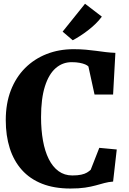

<svg xmlns="http://www.w3.org/2000/svg" viewBox="-20 -1020 708 1050"><path d="M365 11Q276.5 11 210 -15.2Q143.5 -41.5 99.5 -90.8Q55.5 -140 33.5 -209Q11.5 -278 11.5 -363Q11.5 -454 39.2 -525.8Q67 -597.5 117.2 -647.8Q167.5 -698 235 -724.5Q302.5 -751 382.5 -751Q419.5 -751 450 -748.2Q480.5 -745.5 507 -741.8Q533.5 -738 559 -735Q584.5 -732 611 -731L598.5 -503H497L463.5 -656.5Q458 -662.5 445.8 -667.8Q433.5 -673 415.2 -676.5Q397 -680 371.5 -680Q322 -680 284.2 -647Q246.5 -614 225.5 -547.2Q204.5 -480.5 204.5 -379Q204.5 -309.5 215 -251Q225.5 -192.5 246.8 -150Q268 -107.5 300.2 -84Q332.5 -60.5 375.5 -60.5Q405 -60.5 424.2 -64.8Q443.5 -69 455.5 -76.2Q467.5 -83.5 476 -91.5L523 -211.5L618.5 -202.5L598.5 -27Q573 -25 550.8 -19Q528.5 -13 503.5 -6Q478.5 1 445.2 6Q412 11 365 11ZM377.5 -800 322.5 -847 445 -999.5 537 -929Q521.5 -908 501.8 -889Q482 -870 460.5 -853.5Q439 -837 418 -823.5Q397 -810 378 -800Z"/></svg>

Font: Merriweather Light 18pt Black
Style: Regular
Weight: 900
Version: Version 2.100